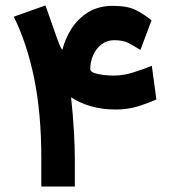

<svg xmlns="http://www.w3.org/2000/svg" viewBox="-20 -679 623 699"><path d="M145.5 -659.2 187.5 -540Q195.8 -516.6 199.7 -509Q203.6 -501.5 207 -497.6Q216.8 -537.6 240.2 -574.5Q263.7 -611.3 301.3 -634.5Q338.9 -657.7 391.1 -657.7Q446.3 -657.7 477.1 -641.1Q507.8 -624.5 531.7 -605L491.2 -497.1Q469.7 -510.7 449.2 -521.7Q428.7 -532.7 396.5 -532.7Q369.1 -532.7 349.4 -517.3Q329.6 -502 319.1 -478Q308.6 -454.1 308.6 -427.7Q308.6 -418.5 323.2 -413.3Q337.9 -408.2 357.7 -406Q377.4 -403.8 392.6 -403.8Q429.7 -403.8 465.3 -415.3Q501 -426.8 532.7 -439.5L549.3 -316.9Q515.1 -301.8 479.2 -291Q443.4 -280.3 402.8 -280.3Q350.6 -280.3 309.8 -292.5Q269 -304.7 238.8 -324.7Q245.6 -262.7 249 -203.4Q252.4 -144 252.4 -100.1V0H130.4V-101.6Q130.4 -266.6 104.5 -393.3Q78.6 -520 30.3 -618.2Z"/></svg>

Font: Vazir UI
Style: Bold-UI
Weight: 700
Designer: Saber Rastikerdar
Foundry: Saber Rastikerdar
Version: Version 30.1.0